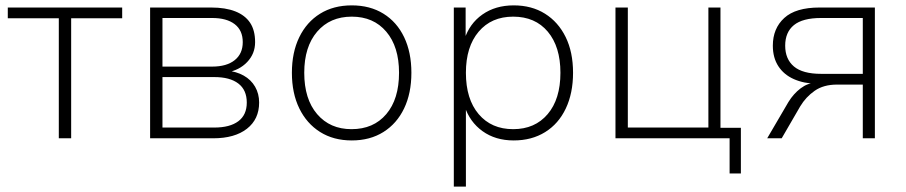

<svg xmlns="http://www.w3.org/2000/svg" viewBox="-20 -515 3374 715"><path d="M199 0V-447H9V-487H435V-447H245V0Z M539 0V-487H766Q820 -487 856.5 -472.5Q893 -458 911.5 -430Q930 -402 930 -358Q930 -315 900.5 -284Q871 -253 824 -245V-252Q860 -249 887.5 -233.5Q915 -218 930 -192Q945 -166 945 -133Q945 -71 899.5 -35.5Q854 0 774 0ZM585 -40H778Q836 -40 867.5 -63.5Q899 -87 899 -133Q899 -180 867.5 -204Q836 -228 778 -228H585ZM585 -267H770Q824 -267 854 -291Q884 -315 884 -358Q884 -402 854 -425Q824 -448 770 -448H585Z M1290 8Q1222 8 1172 -23.5Q1122 -55 1094.5 -111.5Q1067 -168 1067 -244Q1067 -320 1094.5 -376.5Q1122 -433 1172 -464Q1222 -495 1290 -495Q1358 -495 1408 -464Q1458 -433 1485 -376.5Q1512 -320 1512 -244Q1512 -168 1485 -111.5Q1458 -55 1408 -23.5Q1358 8 1290 8ZM1289 -34Q1371 -34 1418.5 -90Q1466 -146 1466 -244Q1466 -341 1418.5 -397Q1371 -453 1290 -453Q1209 -453 1161 -397Q1113 -341 1113 -244Q1113 -146 1161 -90Q1209 -34 1289 -34Z M1670 180V-487H1714V-367H1709Q1728 -427 1776.5 -461Q1825 -495 1893 -495Q1960 -495 2009.5 -464Q2059 -433 2086.5 -377Q2114 -321 2114 -244Q2114 -168 2087 -111Q2060 -54 2010 -23Q1960 8 1893 8Q1825 8 1777 -26.5Q1729 -61 1710 -120H1715V180ZM1891 -34Q1972 -34 2019.5 -90Q2067 -146 2067 -244Q2067 -341 2020 -397Q1973 -453 1891 -453Q1810 -453 1762.5 -397Q1715 -341 1715 -244Q1715 -146 1762.5 -90Q1810 -34 1891 -34Z M2697 131V0H2272V-487H2318V-40H2618V-487H2663V-39H2739V131Z M2837 0 2916 -135Q2935 -166 2961.5 -186Q2988 -206 3015 -206H3021V-203Q2973 -204 2936 -220.5Q2899 -237 2878.5 -268.5Q2858 -300 2858 -345Q2858 -409 2900.5 -448Q2943 -487 3032 -487H3238V0H3193V-200H3097Q3047 -200 3014 -177Q2981 -154 2960 -119L2891 0ZM3038 -240H3193V-448H3038Q2969 -448 2936.5 -421.5Q2904 -395 2904 -345Q2904 -295 2936.5 -267.5Q2969 -240 3038 -240Z"/></svg>

Font: Nunito Sans 10pt ExtraLight
Style: Regular
Weight: 250
Designer: Vernon Adams
Foundry: Vernon Adams
Version: Version 3.101;gftools[0.9.27]